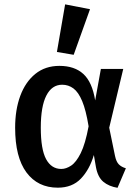

<svg xmlns="http://www.w3.org/2000/svg" viewBox="-20 -864 655 898"><path d="M257.9 -555.9Q328.7 -555.9 370 -517.9Q411.3 -480 425.1 -394.4L451.8 -541.5H556.4L490.8 -266.7L517.9 -134.9Q523.6 -107.7 535.6 -95.4Q547.7 -83.1 568.7 -76.9L529.7 14.4Q489.2 7.7 463.3 -13.8Q437.4 -35.4 428.7 -82.6L419 -139Q399 -71.3 358.5 -28.7Q317.9 13.8 250.3 13.8Q156.9 13.8 103.8 -57.4Q50.8 -128.7 50.8 -266.7Q50.8 -350.8 74.9 -415.9Q99 -481 145.4 -518.5Q191.8 -555.9 257.9 -555.9ZM270.8 -467.7Q222.6 -467.7 196.7 -416.9Q170.8 -366.2 170.8 -266.7Q170.8 -165.6 195.6 -119.7Q220.5 -73.8 266.7 -73.8Q289.2 -73.8 312.8 -89.5Q336.4 -105.1 357.7 -147.9Q379 -190.8 394.4 -273.3Q382.1 -348.7 364.4 -391Q346.7 -433.3 323.3 -450.5Q300 -467.7 270.8 -467.7ZM284.6 -843.6 401 -821 324.6 -607.7 246.2 -621Z"/></svg>

Font: Fira Code Medium
Style: Regular
Weight: 500
Designer: Carrois Corporate, Edenspiekermann AG, Nikita Prokopov
Foundry: Carrois Corporate, Edenspiekermann AG, Nikita Prokopov
Version: Version 6.002